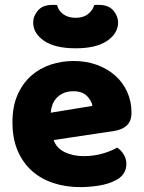

<svg xmlns="http://www.w3.org/2000/svg" viewBox="-20 -751 590 787"><path d="M309 16Q250 16 199.5 -0.5Q149 -17 111.5 -50Q74 -83 52.5 -133Q31 -183 31 -250Q31 -316 52.5 -363.5Q74 -411 109 -441.5Q144 -472 189 -486.5Q234 -501 281 -501Q334 -501 377.5 -485Q421 -469 452.5 -441Q484 -413 501.5 -374Q519 -335 519 -289Q519 -255 500 -237Q481 -219 447 -214L200 -177Q211 -144 245 -127.5Q279 -111 323 -111Q364 -111 400.5 -121.5Q437 -132 460 -146Q476 -136 487 -118Q498 -100 498 -80Q498 -35 456 -13Q424 4 384 10Q344 16 309 16ZM281 -377Q257 -377 239.5 -369Q222 -361 211 -348.5Q200 -336 194.5 -320.5Q189 -305 188 -289L359 -317Q356 -337 337 -357Q318 -377 281 -377ZM290 -553Q206 -553 161 -583.5Q116 -614 116 -659Q116 -685 135.5 -708Q155 -731 196 -731Q201 -731 205 -731Q209 -731 214 -730Q219 -708 239 -693Q259 -678 290 -678Q321 -678 340.5 -693Q360 -708 366 -730Q371 -731 375 -731Q379 -731 384 -731Q425 -731 444.5 -708Q464 -685 464 -659Q464 -614 419 -583.5Q374 -553 290 -553Z"/></svg>

Font: Baloo Bhai
Style: Regular
Weight: 400
Designer: Supriya Tembe, Noopur Datye and Ek Type
Foundry: Ek Type
Version: Version 1.100;PS 1.000;hotconv 1.0.88;makeotf.lib2.5.647800;